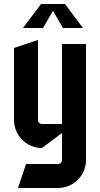

<svg xmlns="http://www.w3.org/2000/svg" viewBox="-20 -720 500 960"><path d="M185 -700 95 -580H195L245 -665.7L295 -580H395L305 -700ZM170 -520 50 -480V-120C50 -42.7 112.7 20 190 20L290 -55V80C290 91 281 100 270 100H110L70 220H270C347.3 220 410 157.3 410 80V-500H290V-100H190C179 -100 170 -109 170 -120Z"/></svg>

Font: Abibas
Style: Medium
Weight: 500
Version: Version 0.3